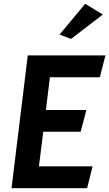

<svg xmlns="http://www.w3.org/2000/svg" viewBox="-20 -996 578 1016"><path d="M295 -813 356 -790 524 -919 431 -976ZM223 -414 244 -587H508L538 -703H127L41 0H441L470 -116H186L209 -299H407L437 -414Z"/></svg>

Font: Bluebird
Style: NrwObl
Weight: 400
Designer: Jasper
Foundry: Cannot Into Space Fonts
Version: Version 0.98